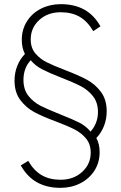

<svg xmlns="http://www.w3.org/2000/svg" viewBox="-20 -723 584 925"><path d="M80 74 116 52Q143 99 181 121Q219 143 272 143Q334 143 375.5 105.5Q417 68 417 12Q417 -28 395 -55Q373 -82 340 -99Q307 -116 249 -138Q184 -162 145 -183Q106 -204 78 -241Q50 -278 50 -335Q50 -372 63 -405Q76 -438 100 -463Q85 -492 85 -531Q85 -581 110 -620.5Q135 -660 178 -681.5Q221 -703 273 -703Q338 -703 385.5 -677Q433 -651 464 -596L429 -573Q402 -620 364 -642Q326 -664 272 -664Q210 -664 169 -626.5Q128 -589 128 -533Q128 -492 150.5 -465.5Q173 -439 205 -423Q237 -407 297 -384Q360 -360 399.5 -338.5Q439 -317 466.5 -280Q494 -243 494 -187Q494 -149 481 -116Q468 -83 444 -58Q460 -30 460 10Q460 60 435 99Q410 138 367 160Q324 182 271 182Q207 182 159.5 156Q112 130 80 74ZM452 -183Q452 -229 428 -259.5Q404 -290 368 -308.5Q332 -327 270 -351Q216 -372 182.5 -389.5Q149 -407 128 -433Q93 -395 93 -338Q93 -291 117.5 -260.5Q142 -230 176 -213Q210 -196 275 -170Q331 -148 362.5 -132Q394 -116 416 -89Q433 -107 442.5 -131.5Q452 -156 452 -183Z"/></svg>

Font: Hanken Grotesk ExtraLight
Style: Regular
Weight: 200
Designer: Alfredo Marco Pradil
Foundry: Hanken Design Co.
Version: Version 3.014